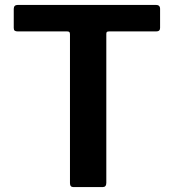

<svg xmlns="http://www.w3.org/2000/svg" viewBox="-20 -762 709 782"><path d="M36 -726V-648C36 -642.7 37.3 -639 40 -637C42.7 -635 47 -634 53 -634H254C258 -634 260.8 -633.2 262.5 -631.5C264.2 -629.8 265 -626.7 265 -622V-16C265 -5.3 269.7 0 279 0H398C408 0 413 -5.7 413 -17V-624C413 -628 413.8 -630.7 415.5 -632C417.2 -633.3 420 -634 424 -634H616C626.7 -634 632 -638.7 632 -648V-726C632 -736.7 626.3 -742 615 -742H53C41.7 -742 36 -736.7 36 -726Z"/></svg>

Font: Libre Franklin SemiBold
Style: Regular
Weight: 600
Designer: Pablo Impallari, Rodrigo Fuenzalida
Foundry: Impallari Type
Version: Version 1.002; ttfautohint (v1.5)